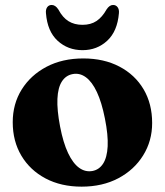

<svg xmlns="http://www.w3.org/2000/svg" viewBox="-20 -720 648 754"><path d="M307 -490.5Q388 -490.5 449 -458.5Q510 -426.5 543.8 -369.5Q577.5 -312.5 577.5 -237Q577.5 -166.5 542.2 -109.8Q507 -53 444.8 -20Q382.5 13 300.5 13Q220 13 159 -19.2Q98 -51.5 64 -108.5Q30 -165.5 30 -240Q30 -312 65.2 -368.5Q100.5 -425 162.8 -457.8Q225 -490.5 307 -490.5ZM343 -48.5Q369.5 -53.5 385 -77.5Q400.5 -101.5 402.8 -145.5Q405 -189.5 392 -254.5Q379.5 -318 360.5 -358.5Q341.5 -399 317 -416.8Q292.5 -434.5 265 -429Q238.5 -424 223 -400Q207.5 -376 205.5 -332Q203.5 -288 216 -223Q228 -160 247.2 -119.2Q266.5 -78.5 290.8 -61Q315 -43.5 343 -48.5ZM304 -622.5Q336.5 -622.5 359 -637.5Q381.5 -652.5 398.5 -683Q410 -700.5 424 -700.5Q435.5 -700.5 442 -691.5Q448.5 -682.5 447 -668Q441 -597 401 -560Q361 -523 304 -523Q246.5 -523 206.2 -560Q166 -597 160.5 -668Q159 -682.5 165.2 -691.5Q171.5 -700.5 183 -700.5Q197.5 -700.5 209 -683Q226 -651 249 -636.8Q272 -622.5 304 -622.5Z"/></svg>

Font: Fraunces
Style: Bold
Weight: 700
Version: Version 1.000;[b76b70a41]